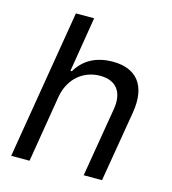

<svg xmlns="http://www.w3.org/2000/svg" viewBox="-108 -816 811 905"><g transform="rotate(15 297.0 -363.5)"><path d="M173.3 -327.1C190 -420.1 257.8 -473 338.4 -473C415.1 -473 454.2 -424.4 440.3 -339.1L383.5 0H473L531.2 -346.6C554 -486.2 490.1 -552.6 379.3 -552.6C292.6 -552.6 236.9 -516.7 202.8 -459.2H195.7L239.7 -727.3H150.6L29.8 0H119.3Z"/></g></svg>

Font: Margiela Sans Text
Style: Italic
Weight: 400
Italic angle: -9.39999°
Designer: Stefan Endress, Andreas Faust
Version: Version 1.100;FEAKit 1.0